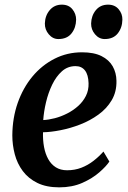

<svg xmlns="http://www.w3.org/2000/svg" viewBox="-20 -795 550 826"><path d="M450.5 -100Q437 -79.5 407.2 -53.5Q377.5 -27.5 334 -8.2Q290.5 11 235 11Q179.5 11 140.8 -8Q102 -27 78 -59.2Q54 -91.5 43.5 -131.5Q33 -171.5 33 -212.5Q33.5 -287.5 56.2 -352.2Q79 -417 119.5 -465.8Q160 -514.5 214.5 -542.2Q269 -570 333 -570Q384 -570 416.5 -553.8Q449 -537.5 464.8 -509.8Q480.5 -482 481 -447.5Q482 -400 460.5 -363.8Q439 -327.5 403.2 -301.8Q367.5 -276 325 -259.5Q282.5 -243 240.2 -234.8Q198 -226.5 165 -226Q164 -192 169.5 -162.5Q175 -133 187.5 -110.5Q200 -88 220.2 -75.2Q240.5 -62.5 268.5 -62.5Q302 -62.5 330.2 -73.5Q358.5 -84.5 382.2 -103Q406 -121.5 425 -143ZM305 -510.5Q271 -510.5 246.2 -488.2Q221.5 -466 204.5 -430.8Q187.5 -395.5 178 -355.2Q168.5 -315 166 -278.5Q189 -279.5 216 -286.5Q243 -293.5 269 -306.8Q295 -320 316 -338.8Q337 -357.5 349.5 -382.2Q362 -407 361 -437Q360 -473.5 345.5 -492Q331 -510.5 305 -510.5ZM231 -627Q207 -627 189.8 -647.5Q172.5 -668 173 -694Q174 -728 194 -751.5Q214 -775 246 -775Q275.5 -775 291.5 -755.2Q307.5 -735.5 307.5 -710.5Q307 -676 287.8 -651.5Q268.5 -627 231 -627ZM430.5 -627Q406 -627 388.8 -647.5Q371.5 -668 372 -694Q373 -728 392.5 -751.5Q412 -775 445 -775Q474 -775 490.5 -755.2Q507 -735.5 506.5 -710.5Q506 -676 486.8 -651.5Q467.5 -627 430.5 -627Z"/></svg>

Font: Merriweather SemiBold
Style: Italic
Weight: 600
Italic angle: -7.8°
Version: Version 2.101